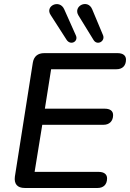

<svg xmlns="http://www.w3.org/2000/svg" viewBox="-20 -934 646 954"><path d="M103 0H465C493 0 512 -16 512 -48C512 -68 497 -80 470 -80H152L190 -314H495C522 -314 542 -331 542 -362C542 -383 527 -394 500 -394H203L234 -590H559C587 -590 606 -606 606 -638C606 -658 591 -670 564 -670H200C168 -670 148 -654 143 -622L54 -57C49 -20 66 0 103 0ZM370 -857 445 -735C463 -706 504 -729 492 -759L438 -888C416 -941 341 -904 370 -857ZM232 -859 311 -736C331 -706 371 -728 357 -758L299 -888C276 -940 201 -904 232 -859Z"/></svg>

Font: SN Pro Medium
Style: Italic
Weight: 400
Italic angle: -9°
Designer: Tobias Whetton
Foundry: Supernotes
Version: Version 1.001;Glyphs 3.2 (3249)